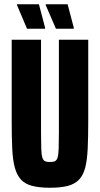

<svg xmlns="http://www.w3.org/2000/svg" viewBox="-20 -875 471 903"><path d="M215 8Q164 8 130.5 -1Q97 -10 78 -31Q59 -52 49.5 -87.5Q40 -123 37.5 -176.5Q35 -230 35 -304V-688H173V-254Q173 -205 174 -176.5Q175 -148 179 -134.5Q183 -121 191.5 -117Q200 -113 215 -113Q230 -113 238.5 -117Q247 -121 251 -134.5Q255 -148 256 -176.5Q257 -205 257 -254V-688H395V-304Q395 -230 392.5 -176.5Q390 -123 381 -87.5Q372 -52 352.5 -31Q333 -10 300 -1Q267 8 215 8ZM327 -740H243L195 -851V-855H298L327 -745ZM192 -740H107L60 -851V-855H163L192 -745Z"/></svg>

Font: Saira ExtraCondensed ExtraBold
Style: Regular
Weight: 800
Width: 2
Designer: Hector Gatti with collaboration of the Omnibus-Type team
Foundry: Omnibus-Type
Version: Version 1.101